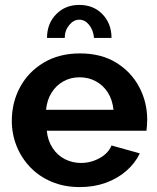

<svg xmlns="http://www.w3.org/2000/svg" viewBox="-20 -750 639 780"><path d="M28 -259Q28 -334 61.5 -396Q95 -458 157.5 -495.5Q220 -533 305 -533Q391 -533 452 -495.5Q513 -458 545.5 -396.5Q578 -335 578 -264Q578 -252 577 -239.5Q576 -227 575 -219H170Q174 -179 193.5 -149Q213 -119 243.5 -103.5Q274 -88 309 -88Q349 -88 384.5 -107.5Q420 -127 433 -159L548 -127Q529 -87 493.5 -56Q458 -25 410 -7.5Q362 10 304 10Q241 10 190 -11.5Q139 -33 103 -70.5Q67 -108 47.5 -156.5Q28 -205 28 -259ZM441 -304Q437 -344 418.5 -373.5Q400 -403 370 -419.5Q340 -436 303 -436Q267 -436 237.5 -419.5Q208 -403 189.5 -373.5Q171 -344 167 -304ZM243 -596H171Q171 -654 208 -692Q245 -730 302 -730Q360 -730 396.5 -692Q433 -654 433 -596H362Q359 -628 342 -649Q325 -670 302 -670Q279 -670 261 -648Q243 -626 243 -596Z"/></svg>

Font: YasnoRaleway
Style: Bold
Weight: 700
Designer: Matt McInerney, Pablo Impallari, Rodrigo Fuenzalida
Foundry: Matt McInerney, Pablo Impallari, Rodrigo Fuenzalida
Version: Version 4.026